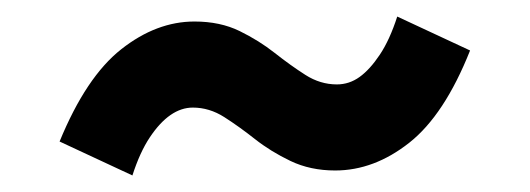

<svg xmlns="http://www.w3.org/2000/svg" viewBox="-20 -446 640 232"><path d="M385 -240Q355 -240 331 -251.5Q307 -263 288 -278Q269 -293 251 -304.5Q233 -316 213 -316Q199 -316 186 -307Q173 -298 161 -280Q149 -262 140 -234L52 -275Q84 -353 126.5 -386.5Q169 -420 215 -420Q246 -420 269.5 -408.5Q293 -397 312 -382Q331 -367 349 -355.5Q367 -344 387 -344Q402 -344 414.5 -353Q427 -362 439 -380Q451 -398 460 -426L548 -385Q517 -307 474.5 -273.5Q432 -240 385 -240Z"/></svg>

Font: Source Code Pro ExtraLight
Style: Bold
Weight: 700
Monospace: yes
Version: Version 1.018;hotconv 1.0.116;makeotfexe 2.5.65601